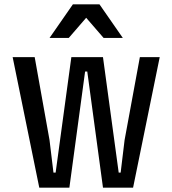

<svg xmlns="http://www.w3.org/2000/svg" viewBox="-20 -860 790 880"><path d="M160 0 38 -598H139L207 -218L225 -69H235L307 -598H452L524 -69H533L551 -218L621 -598H712L590 0H452L380 -532H370L298 0ZM207 -686 314 -840H436L543 -686H455L346 -812H404L295 -686Z"/></svg>

Font: Martian Mono SemiExpanded Light
Style: Regular
Weight: 300
Width: 6
Monospace: yes
Designer: Roman Shamin
Foundry: Evil Martians
Version: Version 0.930